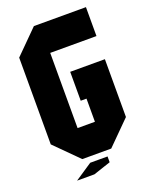

<svg xmlns="http://www.w3.org/2000/svg" viewBox="-150 -800 770 975"><g transform="rotate(-20 234.5 -313.0)"><path d="M437.5 -718.8V-562.5H187.5V-156.2H281.2V-281.2H250V-437.5H437.5V-125L312.5 0H156.2L31.2 -125V-593.8L156.2 -718.8ZM187.5 31.2H281.2V62.5L187.5 93.8H93.8Z"/></g></svg>

Font: Signwood
Style: Regular
Weight: 400
Designer: GGBotNet
Foundry: GGBotNet
Version: 0.95